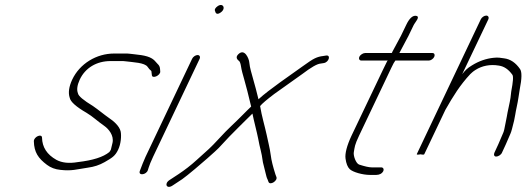

<svg xmlns="http://www.w3.org/2000/svg" viewBox="-20 -694 2095 764"><path d="M267.2 -377C254.3 -349 250.8 -325 257.4 -305C260.4 -289 283.1 -269 324.5 -245C349.7 -230 366.3 -213 395 -193C412.2 -181 434 -155 427.8 -126C424.1 -111 422.3 -102 421.3 -99C420.4 -96 417.1 -92 415.1 -89C390.8 -69 349.7 -56 289.5 -49C254.6 -43 226.5 -46 204.3 -58C167 -79 148.1 -108 147.2 -146C146.9 -164 114.4 -150 114.7 -132C115.8 -88 132.2 -64 167 -38C181.5 -27 199.3 -20 220.7 -18C266.1 -13 283.3 -20 330.5 -27C353.5 -30 375.7 -37 396.5 -49C425.9 -66 438.1 -73 450 -98C461.3 -121 463.7 -154 460.1 -171C455 -193 431.3 -213 413.1 -225C394.3 -238 370.6 -258 350 -272C312.3 -295 291.6 -312 290.1 -323C284.6 -337 287.2 -355 297.2 -377C319.1 -424 364.6 -451 419.6 -451H462.6C468.6 -451 474.6 -451 480.3 -450C510 -446 555.7 -445 567.3 -428C572.1 -421 576.5 -416 580.6 -413C582.3 -412 583.3 -409 583.1 -405L584.2 -396C584.5 -378 619.6 -394 617.6 -410L616.8 -420C615.5 -435 607.5 -438 599.6 -448C583.3 -469 553.9 -474 515.1 -478L497.8 -480C492.1 -481 484.1 -481 477.1 -481H434.1C364.1 -481 297.4 -441 267.2 -377Z M744.4 -460 559.1 -70C555.3 -61 551.4 -52 547.6 -43L536.1 -13C530.1 6 562.4 2 568.4 -17L571.5 -27C574.7 -37 580.1 -51 589.1 -70L774.4 -460C778 -468 774.2 -475 766.2 -475C758.2 -475 748 -468 744.4 -460ZM846.8 -670C836.6 -663 832.4 -656 836.2 -649C838.7 -638 846.1 -636 857.6 -644C880.4 -659 868.3 -684 846.8 -670Z M1277.6 -473 1264.9 -471C1254.6 -470 1243.7 -467 1233.1 -462C1222.5 -457 1206 -446 1182.6 -429C1135.9 -395 1052.2 -339 1008.5 -299C1004.5 -318 994.2 -355 978.3 -412C975.4 -422 973.2 -434 971.6 -448C970.8 -458 954.4 -504 928.1 -478C919.3 -469 919.8 -461 929.2 -453C933.6 -451 937.1 -443 939 -430C940.8 -417 945.8 -398 952.6 -375C959.3 -352 968.2 -317 979.4 -270C969.5 -261 959 -250 945.9 -237C914.8 -205 886.2 -181 853.8 -145C811.3 -99 812.6 -103 763.3 -58C739.4 -36 714.4 -17 690.3 -1C676.5 8 663.9 16 653.7 23C632 38 644 60 667.1 44C679.6 36 692.5 27 705 19C722.8 7 789.8 -50 805.2 -64C826.6 -84 843.4 -96 866.9 -123C880.6 -138 900.3 -159 927.8 -186C943.6 -201 970.4 -229 984.5 -242C988.6 -220 1003.5 -163 1007.6 -141C1013.9 -104 1020.4 -93 1026.2 -48L1037.6 -2C1039.4 5 1040.9 13 1044.7 20L1048.5 30C1054.8 45 1086.1 25 1079.8 10L1076 0C1066.5 -30 1059.7 -56 1057.3 -77C1053.5 -106 1046.4 -131 1041 -158C1033.7 -192 1021.4 -232 1015 -272C1023.2 -282 1042.2 -298 1071.2 -320C1107.4 -346 1147.3 -374 1182.2 -399C1217.7 -426 1242.1 -440 1255.4 -441L1268.1 -443C1289 -446 1297.5 -476 1277.6 -473Z M1505.1 -13C1508.6 -21 1504.9 -28 1496.9 -28H1485.9H1458.9C1447.9 -28 1431.1 -32 1409.3 -39C1396.6 -43 1385.4 -74 1387.8 -88C1391.8 -110 1390.7 -116 1408.7 -154L1537.1 -424C1543.8 -439 1550 -449 1553.2 -453H1686.2C1694.2 -453 1704.4 -460 1708 -468C1711.5 -476 1708.7 -483 1700.7 -483H1568.7C1570 -484 1570.3 -485 1570.7 -486L1605.2 -551L1625.5 -593C1631.6 -606 1654.6 -628 1635.5 -631C1622.1 -633 1608.3 -621 1595.5 -593L1575.2 -551L1541.3 -488C1540.3 -485 1540 -484 1538.7 -483H1432.7C1424.7 -483 1413.5 -476 1410 -468C1406.4 -460 1410.2 -453 1418.2 -453H1523.2C1521.9 -452 1520.6 -451 1520.3 -450L1503.2 -415L1378.7 -154C1360 -114 1352.2 -83 1354.9 -63C1357.6 -43 1363.2 -29 1371.6 -21C1383.8 -9 1423.4 2 1451.4 2H1477.4C1489.4 2 1499.9 -3 1505.1 -13Z M1977.2 -86 1992.9 -120 2011.5 -163C2014.8 -170 2019.1 -187 2025.7 -214L2030.3 -238C2031.8 -246 2033.3 -257 2036.4 -270C2041.6 -293 2044.9 -319 2048.2 -339C2056.8 -382 2057 -408 2049.5 -419C2032.4 -444 2011.1 -459 1985.1 -462C1972.7 -464 1961.3 -466 1943.7 -464C1914.8 -461 1885.6 -451 1858.2 -434C1838.4 -422 1832.2 -415 1819.2 -399L1923.1 -617C1926.6 -625 1922.8 -632 1914.8 -632C1906.8 -632 1896.6 -625 1893.1 -617L1638.6 -81C1637.7 -78 1642.7 -78 1653.3 -80C1662.7 -78 1667.7 -78 1668.6 -81L1752.3 -257C1783.6 -312 1810.2 -355 1851.2 -399C1855.4 -403 1862.6 -410 1872.5 -416C1897.6 -432 1929.8 -439 1964.9 -433C1986 -430 2003.2 -418 2018.5 -397C2023.6 -391 2021.7 -369 2014.3 -330C2013.1 -323 2012.6 -315 2011.4 -305C2009.4 -289 1998.8 -246 1996.7 -230L1991.8 -205C1987.9 -183 1984.8 -170 1982.2 -165L1962.9 -120L1947.2 -86C1943.7 -78 1946.4 -71 1954.4 -71C1962.4 -71 1973.7 -78 1977.2 -86Z"/></svg>

Font: MewTooHand
Style: UltIta
Weight: 400
Designer: Mew Too, Robert Jablonski
Version: Version 0.77